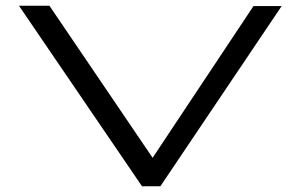

<svg xmlns="http://www.w3.org/2000/svg" viewBox="-20 -644 1040 668"><path d="M474 4 46 -624H152L511 -95L862 -623H960L538 4Z"/></svg>

Font: Inconsolata UltraExpanded
Style: Regular
Weight: 400
Width: 9
Monospace: yes
Designer: Raph Levien, Cyreal, Brenton Simpson
Foundry: Raph Levien, Cyreal, Google
Version: Version 3.000; ttfautohint (v1.8.2.53-6de2)